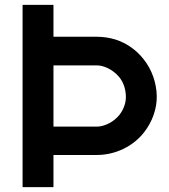

<svg xmlns="http://www.w3.org/2000/svg" viewBox="-20 -770 696 790"><path d="M625 -375C624 -428.1 605.2 -483.3 571.9 -525C542.7 -563.5 501 -592.7 455.2 -607.3C431.3 -614.6 405.2 -618.8 378.1 -618.8H200V-750H72.9V0H200V-132.3H378.1C457.3 -132.3 530.2 -169.8 574 -227.1C606.2 -268.8 626 -321.9 625 -375ZM471.9 -297.9C447.9 -267.7 409.4 -249 378.1 -249H200V-501H378.1C409.4 -501 443.8 -482.3 465.6 -458.3C486.5 -436.5 496.9 -406.3 497.9 -375C499 -346.9 488.5 -319.8 471.9 -297.9Z"/></svg>

Font: Manrope3 Bold
Style: Regular
Weight: 700
Designer: Mikhail Sharanda
Foundry: Mikhail Sharanda
Version: Version 3.000;PS 003.000;hotconv 1.0.88;makeotf.lib2.5.64775